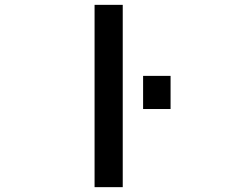

<svg xmlns="http://www.w3.org/2000/svg" viewBox="-20 -771 1040 792"><path d="M570.3 -321.3V-458H683.6V-321.3ZM370.1 1V-751H486.3V1Z"/></svg>

Font: Gen Shin Gothic Monospace Medium
Style: Regular
Weight: 500
Designer: [Source Han Sans]
Ryoko NISHIZUKA  (kana & ideographs); Paul D. Hunt (Latin, Greek & Cyrillic); Wenlong ZHANG  (bopomofo
Version: Version 1.002.20150607